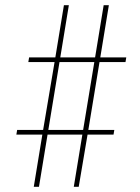

<svg xmlns="http://www.w3.org/2000/svg" viewBox="-20 -737 540 739"><path d="M110 -18 143 -219H43L46 -237H146L190 -498H89L92 -516H193L226 -717H245L212 -516H346L379 -717H399L366 -516H466L463 -498H363L320 -237H420L417 -219H317L283 -18H264L297 -219H163L130 -18ZM166 -237H300L343 -498H209Z"/></svg>

Font: Iosevka Curly Thin Oblique
Style: Regular
Weight: 100
Italic angle: -9°
Monospace: yes
Designer: Belleve Invis
Foundry: Belleve Invis
Version: Version 11.1.0; ttfautohint (v1.8.3)